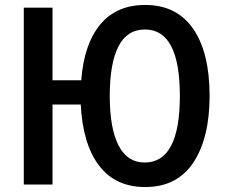

<svg xmlns="http://www.w3.org/2000/svg" viewBox="-20 -745 916 775"><path d="M566 10Q446 10 380 -76.5Q314 -163 306 -323H192V0H76V-714H192V-421H308Q319 -567 384.5 -646Q450 -725 566 -725Q693 -725 759.5 -629Q826 -533 826 -358Q826 -188 760.5 -89Q695 10 566 10ZM564 -89Q706 -89 706 -358Q706 -626 565 -626Q493 -626 458 -557.5Q423 -489 423 -358Q423 -227 458.5 -158Q494 -89 564 -89Z"/></svg>

Font: Noto Sans Display Medium Narrow
Style: Regular
Weight: 500
Width: 4
Designer: Monotype Design team
Foundry: Monotype Imaging Inc.
Version: Version 1.000